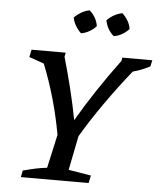

<svg xmlns="http://www.w3.org/2000/svg" viewBox="-58 -925 816 976"><g transform="rotate(5 349.5 -437.5)"><path d="M85 0 92 -34Q125 -43 155 -49.5Q185 -56 214 -59L252 -230Q219 -415 151 -585L75 -612L83 -650H257L253 -629Q276 -549 295.5 -470Q315 -391 330 -312Q374 -388 428 -469.5Q482 -551 543 -633L546 -650H699L692 -618Q648 -595 605 -584Q536 -498 474 -410Q412 -322 359 -233L324 -58L439 -39L431 0ZM360 -875Q397 -841 403 -798Q389 -782 368 -770Q347 -758 326 -755Q310 -770 298 -790Q286 -810 282 -832Q298 -848 318 -859.5Q338 -871 360 -875ZM527 -875Q544 -859 555.5 -839.5Q567 -820 570 -798Q555 -781 534.5 -769.5Q514 -758 493 -755Q458 -785 449 -832Q464 -848 484.5 -859.5Q505 -871 527 -875Z"/></g></svg>

Font: Piazzolla Medium
Style: Italic
Weight: 500
Italic angle: -11.3°
Designer: Juan Pablo del Peral
Foundry: Huerta Tipografica
Version: Version 1.330